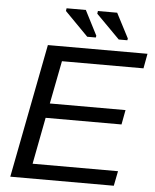

<svg xmlns="http://www.w3.org/2000/svg" viewBox="-59 -933 794 983"><g transform="rotate(5 338.0 -442.0)"><path d="M31 0 164 -688H676L662 -612H243L200 -391H589L575 -316H185L139 -76H578L563 0ZM361 -748 241 -870 243 -884H342L407 -757L405 -748ZM523 -748 402 -870 404 -884H503L569 -757L567 -748Z"/></g></svg>

Font: Libra Sans Modern
Style: Italic
Weight: 400
Italic angle: -12°
Foundry: Stefan Peev, Context Ltd
Version: Version 1.000